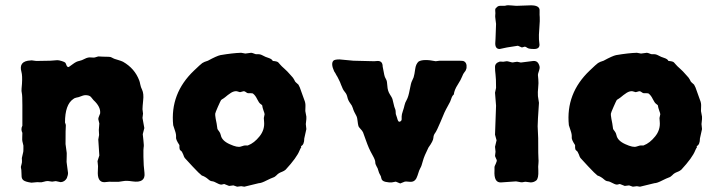

<svg xmlns="http://www.w3.org/2000/svg" viewBox="-20 -685 2710 721"><path d="M231 -16.1Q223.1 -2 208 -1L189.5 -4.9L175.8 -2.9Q171.9 -2.9 165.5 -4.4Q156.7 -6.3 146 -2.9Q135.3 0.5 128.9 -0.5Q122.1 -1 120.1 -1L98.1 1Q76.2 -2 68.4 -7.8Q60.5 -13.7 61 -25.9L60.1 -46.9Q60.1 -48.8 59.1 -52.7Q58.1 -56.6 58.6 -59.6Q59.1 -62 61 -68.8Q63 -75.2 62.5 -82Q62 -88.9 62 -91.3L66.9 -112.8Q67.9 -114.7 67.9 -125.5V-138.2L64 -154.8Q63 -158.7 63.5 -169.9Q64 -181.2 64 -186Q57.1 -199.7 64 -212.9V-290Q64 -327.1 62 -335Q60.1 -342.8 61 -352.5Q62 -361.3 62.5 -370.1Q64.5 -400.9 60.5 -415Q48.8 -456.1 95.2 -458Q98.1 -459 105.5 -457.5Q112.8 -456.1 116.2 -456.1L168.9 -457L195.3 -459Q201.7 -459 212.4 -455.6Q223.1 -452.1 225.1 -449.7Q227.1 -447.3 229.5 -440.4Q231.9 -433.6 236.8 -433.1Q237.8 -432.6 249.5 -441.4Q261.2 -450.2 266.6 -452.6Q272 -455.1 278.8 -456.5Q286.6 -458 298.8 -464.4Q311 -470.7 322.3 -469.2Q333 -468.3 335.9 -469.2L349.1 -473.1L367.2 -472.2Q394 -472.2 397 -470.2Q399.9 -468.8 401.9 -467.8Q403.8 -466.8 405.8 -465.8Q407.7 -464.8 410.2 -463.9L422.9 -460Q436 -456.1 441.9 -453.1Q485.8 -428.2 502.9 -382.8Q504.9 -377.9 506.8 -367.7Q508.8 -357.4 513.7 -347.7Q520.5 -333 517.6 -308.1Q515.1 -283.2 515.1 -274.9L517.1 -258.3L515.1 -242.2L522 -204.1L516.1 -181.2Q516.1 -179.2 518.6 -157.7Q521 -136.7 519.5 -132.8Q518.1 -128.9 518.6 -95.7Q519 -62.5 522.5 -36.1Q527.3 3.4 477.1 -3.9Q455.1 -7.3 442.9 -4.9Q430.7 -2.9 426.3 -2.4Q421.9 -2 404.3 -2.4Q386.7 -2.9 378.9 -1.5Q347.7 3.9 347.2 -34.7L348.1 -61L346.2 -80.1L353 -101.1L349.1 -161.1L352.1 -178.2L351.1 -196.8L353 -221.2L349.1 -237.8Q349.1 -242.2 352.1 -249Q355 -255.9 356 -258.8Q358.9 -283.7 331.1 -309.1Q328.1 -312 323.2 -318.8Q318.4 -325.7 308.1 -327.1Q297.9 -329.1 286.1 -324.2Q274.4 -319.3 266.6 -318.4Q259.3 -316.9 254.9 -313Q224.1 -292 224.1 -225.1Q228 -216.8 227.1 -210.9Q226.1 -205.1 226.1 -144L230 -115.2Q231 -114.3 230.5 -97.7Q230 -81.1 230 -77.1Q230 -73.2 232.4 -58.6Q234.9 -43.9 235.4 -36.1Q235.8 -28.3 231 -16.1Z M951.7 2.9 897.5 16.1 885.7 14.2 870.6 16.1 856.4 11.2 840.3 13.2 821.8 5.9Q819.8 5.9 814 7.8Q808.1 9.8 795.4 2.9Q783.2 -3.9 776.4 -4.4Q769.5 -4.9 762.7 -11.2Q750.5 -22 737.8 -25.9Q728 -33.2 702.6 -60.5Q677.2 -87.9 673.8 -91.8Q670.9 -95.7 668 -105Q664.6 -113.3 663.1 -115.2Q661.6 -117.2 660.2 -118.2Q658.7 -119.1 657.2 -120.6Q653.8 -124 653.8 -131.3V-140.1Q640.1 -160.6 641.1 -168.9Q642.1 -179.7 637.7 -192.4Q633.3 -205.1 630.4 -214.8Q618.2 -334 708.5 -419.9Q733.4 -443.8 739.7 -448.2Q746.1 -452.6 760.7 -457Q793.9 -475.1 807.6 -478Q853.5 -485.8 885.7 -486.8L901.4 -483.9L923.3 -486.8Q925.3 -486.8 928.2 -485.8Q931.2 -484.9 933.6 -483.9Q936.5 -482.9 939 -481.9Q941.4 -481 949.2 -481.4Q957 -481.9 966.8 -476.6Q976.1 -471.2 988.8 -467.3Q1001 -463.4 1004.4 -456.1Q1020.5 -455.1 1024.9 -450.7Q1029.3 -446.3 1032.7 -441.9Q1036.1 -437.5 1048.8 -426.3Q1061 -415 1064 -411.1Q1066.9 -407.2 1072.8 -401.4Q1081.5 -392.6 1085 -385.3Q1087.9 -377.9 1091.3 -375.5Q1094.7 -373 1100.6 -367.2Q1106 -358.4 1110.8 -342.8Q1117.7 -322.3 1122.6 -310.1Q1127.9 -297.9 1127 -284.7Q1126.5 -271 1126.5 -268.1L1130.4 -247.1V-237.8L1128.4 -219.2L1130.4 -200.2L1122.6 -165Q1122.6 -141.6 1110.4 -136.2L1111.3 -131.8Q1108.9 -129.4 1105 -120.1Q1094.2 -92.8 1052.7 -47.9Q1048.3 -43.5 1037.1 -39.1Q1025.4 -34.7 1019 -27.3Q1012.7 -20.5 1004.9 -18.1Q997.6 -15.6 981.9 -7.8Q961.4 2.9 951.7 2.9ZM921.4 -335H911.6Q908.7 -335 904.3 -338.4Q899.9 -341.8 897 -342.3Q894 -342.8 888.7 -340.8Q883.3 -338.9 881.3 -338.9Q879.4 -338.9 873 -341.3Q866.7 -343.8 857.9 -341.3Q849.1 -338.9 835.4 -328.1Q822.8 -317.4 817.9 -314.5Q813 -312 810.1 -309.1Q808.1 -306.2 798.3 -284.2Q788.6 -262.2 788.1 -257.8Q787.6 -253.4 790 -238.8Q792.5 -224.1 793.5 -221.2L796.4 -201.2Q797.4 -198.2 802.2 -192.4Q807.1 -186.5 809.1 -177.7Q813 -156.7 842.3 -143.6Q872.1 -129.9 884.8 -134.8Q897.5 -139.6 904.3 -138.7Q910.6 -138.2 911.6 -139.2Q934.6 -147.9 954.6 -172.9Q974.6 -197.8 971.7 -228Q970.7 -239.3 970.7 -241.7L973.6 -255.9Q973.6 -259.3 969.7 -269.5Q965.8 -279.8 964.4 -290Q962.4 -292 957.5 -295.4Q952.6 -298.8 945.8 -312.5Q939 -326.7 930.7 -333Q929.2 -335 921.4 -335Z M1343.3 -188Q1340.3 -194.3 1333.5 -201.2Q1326.7 -208 1325.7 -212.9Q1324.2 -217.8 1322.8 -230.5Q1321.8 -243.2 1317.9 -250.5Q1314 -257.8 1310.5 -264.6Q1307.1 -271.5 1304.7 -279.8Q1302.2 -288.6 1295.4 -296.9Q1287.1 -308.1 1284.7 -319.3Q1282.2 -331.1 1275.9 -338.4Q1270 -345.7 1267.6 -350.6Q1265.1 -355.5 1260.7 -366.7Q1256.3 -378.9 1254.4 -381.8Q1252.4 -384.8 1251 -388.7Q1249 -392.6 1247.1 -396.5Q1245.1 -399.9 1243.2 -402.8Q1241.2 -406.2 1239.3 -410.2Q1237.3 -414.1 1234.9 -417Q1221.7 -445.8 1231.9 -457Q1236.8 -461.9 1254.9 -461.9L1307.1 -457L1385.3 -455.1L1398.4 -456.1Q1417 -456.1 1417 -435.1Q1417 -434.1 1420.4 -417.5Q1423.3 -400.9 1425.3 -396Q1427.2 -391.1 1430.2 -386.2Q1433.6 -380.9 1434.6 -362.3Q1435.5 -344.2 1443.8 -331.1Q1452.1 -318.4 1453.6 -313.5Q1455.1 -308.6 1458 -295.4Q1460.9 -281.7 1463.4 -276.9Q1466.3 -271 1466.3 -256.8L1471.2 -242.2Q1471.2 -241.2 1472.2 -238.3Q1473.1 -235.4 1473.6 -234.4Q1476.6 -225.6 1482.4 -228.5Q1488.3 -231.4 1488.3 -237.3V-248Q1488.3 -254.9 1492.7 -267.6Q1497.1 -280.3 1499 -289.6Q1501 -299.3 1507.3 -310.1Q1513.7 -321.3 1518.6 -348.1Q1523.4 -374.5 1527.3 -381.3Q1531.2 -388.7 1533.2 -394.5Q1536.6 -405.8 1539.1 -425.3Q1541.5 -444.8 1552.2 -454.1Q1570.3 -464.4 1616.2 -455.1L1630.9 -457H1690.9Q1716.8 -457 1719.2 -456.1Q1734.4 -451.2 1731.9 -429.2Q1730 -420.4 1724.6 -414.6Q1719.2 -408.2 1715.3 -397.5Q1711.4 -386.7 1698.7 -366.7Q1686 -347.2 1684.1 -330.1Q1678.2 -325.7 1674.8 -314.9Q1671.9 -304.2 1662.6 -288.6Q1653.8 -272.9 1648.9 -262.2Q1644 -251 1634.3 -227.5Q1620.1 -193.8 1614.3 -186Q1607.9 -178.2 1607.4 -167Q1606.9 -155.8 1588.9 -130.9Q1572.8 -98.6 1568.4 -82Q1562.5 -59.6 1558.6 -54.2Q1554.7 -48.3 1547.9 -25.9Q1541 -3.4 1524.9 -2.4Q1519 -2 1511.7 -2.9Q1504.4 -3.9 1500 -2.9L1482.9 3.9L1466.3 -2.9L1451.2 0Q1443.4 1 1428.2 -2Q1413.1 -4.9 1411.6 -17.1Q1411.1 -22.9 1407.2 -28.8Q1403.3 -34.7 1400.9 -43.9Q1398.9 -53.2 1394 -60.5Q1389.2 -68.4 1389.2 -76.2Q1389.2 -84 1379.9 -100.6Q1370.6 -117.2 1365.2 -129.4Q1359.9 -141.6 1353 -161.1Q1346.2 -180.7 1343.3 -188Z M2000 -324.2 2003.9 -298.8Q1999 -228 1999 -210.9L2001 -166Q2001 -95.7 2002 -88.9Q2002.9 -82 2002 -72.3Q2001 -62.5 2001 -59.1Q2001 -56.2 2001.5 -45.4Q2002.9 -15.1 1993.7 -7.3Q1984.4 0 1972.7 0L1957 -2Q1953.6 -2.9 1949.7 -2Q1945.8 -1 1941.4 -0.5Q1937 0 1928.7 -2Q1920.9 -3.9 1918 -3.9L1876 -1Q1873 -1 1861.8 0Q1834 2 1836.9 -44.9V-58.1Q1836.9 -60.1 1841.8 -70.3Q1846.7 -80.6 1845.2 -84.5Q1843.8 -87.9 1841.8 -91.8Q1839.8 -95.7 1838.9 -99.1L1840.8 -115.2L1838.9 -133.8L1844.7 -158.2L1838.9 -179.2L1842.8 -288.1L1838.9 -336.9L1842.8 -355Q1842.8 -391.6 1840.8 -405.3Q1838.9 -418.9 1838.9 -433.6Q1838.9 -448.2 1856.4 -453.6Q1857.9 -454.1 1862.8 -453.6Q1867.7 -453.1 1869.6 -453.1L1882.8 -455.1Q1886.2 -455.1 1893.1 -453.1Q1899.9 -451.2 1902.8 -450.7Q1905.8 -450.2 1912.1 -451.7Q1918.5 -453.1 1921.9 -453.1L1936 -450.2Q1938 -450.2 1982.9 -456.1Q1996.1 -457 2002 -446.3Q2007.8 -435.5 2006.3 -428.2Q2004.9 -420.9 2002.4 -414.1Q2000 -407.2 2000 -403.3Q2000 -399.4 2001.5 -386.7Q2002.9 -374 2001 -356.4Q1999 -338.9 2000 -324.2ZM1857.4 -663.1H1872.1Q1877.9 -663.1 1881.3 -664.6Q1884.8 -666 1899.9 -664.6Q1915 -663.1 1918.9 -663.1L1973.6 -665Q2004.9 -665 2006.3 -647.9Q2006.8 -643.1 2006.3 -636.7Q2005.9 -630.4 2006.8 -620.6Q2007.8 -610.8 2005.4 -580.6Q2002.9 -550.3 2003.9 -537.1L2005.9 -517.1Q2005.9 -501 1985.8 -501Q1965.8 -501 1960 -505.4Q1954.1 -509.8 1950.7 -509.8L1939.9 -506.8L1924.8 -513.2L1883.8 -506.8L1856.4 -501Q1839.8 -501 1839.8 -522L1840.8 -540L1842.8 -595.2Q1842.8 -598.6 1840.8 -611.3Q1838.9 -624 1839.8 -628.9Q1840.8 -633.8 1839.8 -643.6Q1838.9 -653.3 1842.8 -654.8Q1849.1 -663.1 1857.4 -663.1Z M2437.5 2.9 2383.3 16.1 2371.6 14.2 2356.4 16.1 2342.3 11.2 2326.2 13.2 2307.6 5.9Q2305.7 5.9 2299.8 7.8Q2293.9 9.8 2281.2 2.9Q2269 -3.9 2262.2 -4.4Q2255.4 -4.9 2248.5 -11.2Q2236.3 -22 2223.6 -25.9Q2213.9 -33.2 2188.5 -60.5Q2163.1 -87.9 2159.7 -91.8Q2156.7 -95.7 2153.8 -105Q2150.4 -113.3 2148.9 -115.2Q2147.5 -117.2 2146 -118.2Q2144.5 -119.1 2143.1 -120.6Q2139.6 -124 2139.6 -131.3V-140.1Q2126 -160.6 2127 -168.9Q2127.9 -179.7 2123.5 -192.4Q2119.1 -205.1 2116.2 -214.8Q2104 -334 2194.3 -419.9Q2219.2 -443.8 2225.6 -448.2Q2231.9 -452.6 2246.6 -457Q2279.8 -475.1 2293.5 -478Q2339.4 -485.8 2371.6 -486.8L2387.2 -483.9L2409.2 -486.8Q2411.1 -486.8 2414.1 -485.8Q2417 -484.9 2419.4 -483.9Q2422.4 -482.9 2424.8 -481.9Q2427.2 -481 2435.1 -481.4Q2442.9 -481.9 2452.6 -476.6Q2461.9 -471.2 2474.6 -467.3Q2486.8 -463.4 2490.2 -456.1Q2506.3 -455.1 2510.7 -450.7Q2515.1 -446.3 2518.6 -441.9Q2522 -437.5 2534.7 -426.3Q2546.9 -415 2549.8 -411.1Q2552.7 -407.2 2558.6 -401.4Q2567.4 -392.6 2570.8 -385.3Q2573.7 -377.9 2577.1 -375.5Q2580.6 -373 2586.4 -367.2Q2591.8 -358.4 2596.7 -342.8Q2603.5 -322.3 2608.4 -310.1Q2613.8 -297.9 2612.8 -284.7Q2612.3 -271 2612.3 -268.1L2616.2 -247.1V-237.8L2614.3 -219.2L2616.2 -200.2L2608.4 -165Q2608.4 -141.6 2596.2 -136.2L2597.2 -131.8Q2594.7 -129.4 2590.8 -120.1Q2580.1 -92.8 2538.6 -47.9Q2534.2 -43.5 2522.9 -39.1Q2511.2 -34.7 2504.9 -27.3Q2498.5 -20.5 2490.7 -18.1Q2483.4 -15.6 2467.8 -7.8Q2447.3 2.9 2437.5 2.9ZM2407.2 -335H2397.5Q2394.5 -335 2390.1 -338.4Q2385.7 -341.8 2382.8 -342.3Q2379.9 -342.8 2374.5 -340.8Q2369.1 -338.9 2367.2 -338.9Q2365.2 -338.9 2358.9 -341.3Q2352.5 -343.8 2343.8 -341.3Q2335 -338.9 2321.3 -328.1Q2308.6 -317.4 2303.7 -314.5Q2298.8 -312 2295.9 -309.1Q2293.9 -306.2 2284.2 -284.2Q2274.4 -262.2 2273.9 -257.8Q2273.4 -253.4 2275.9 -238.8Q2278.3 -224.1 2279.3 -221.2L2282.2 -201.2Q2283.2 -198.2 2288.1 -192.4Q2293 -186.5 2294.9 -177.7Q2298.8 -156.7 2328.1 -143.6Q2357.9 -129.9 2370.6 -134.8Q2383.3 -139.6 2390.1 -138.7Q2396.5 -138.2 2397.5 -139.2Q2420.4 -147.9 2440.4 -172.9Q2460.4 -197.8 2457.5 -228Q2456.5 -239.3 2456.5 -241.7L2459.5 -255.9Q2459.5 -259.3 2455.6 -269.5Q2451.7 -279.8 2450.2 -290Q2448.2 -292 2443.4 -295.4Q2438.5 -298.8 2431.6 -312.5Q2424.8 -326.7 2416.5 -333Q2415 -335 2407.2 -335Z"/></svg>

Font: AntiqueNobleBold
Style: Bold
Weight: 700
Version: Version 001.000